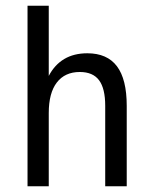

<svg xmlns="http://www.w3.org/2000/svg" viewBox="-20 -651 540 671"><path d="M422.9 -281.2V0H347.7V-281.2Q347.7 -341.8 326.2 -370.6Q304.7 -399.4 258.8 -399.4Q207 -399.4 178.7 -362.8Q150.4 -326.2 150.4 -255.9V0H76.2V-630.9H150.4V-385.7Q170.9 -424.8 204.6 -444.8Q238.3 -464.8 285.2 -464.8Q354.5 -464.8 388.7 -419.4Q422.9 -374 422.9 -281.2Z"/></svg>

Font: BabelStone Xiangqi
Style: Regular
Weight: 400
Designer: Andrew West
Foundry: BabelStone
Version: Version 11.000 June 09, 2018